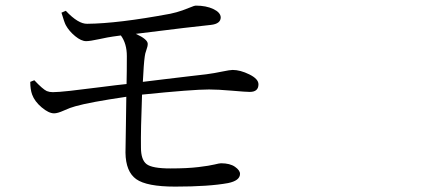

<svg xmlns="http://www.w3.org/2000/svg" viewBox="-20 -696 1540 691"><path d="M201.2 -650.4 216.8 -657.2Q261.7 -609.4 293.9 -610.4Q404.3 -611.3 592.8 -646.5Q616.2 -651.4 636.7 -658.7Q657.2 -666 668.5 -670.9Q679.7 -675.8 684.6 -675.8Q721.7 -675.8 747.6 -663.6Q773.4 -651.4 774.4 -633.8Q774.4 -610.4 739.3 -606.4Q679.7 -600.6 468.8 -574.2Q511.7 -554.7 511.7 -538.1Q511.7 -529.3 506.8 -516.1Q502 -502.9 501 -493.2Q497.1 -465.8 494.1 -401.4Q526.4 -405.3 577.6 -411.6Q628.9 -418 664.1 -421.9Q699.2 -425.8 722.7 -428.7Q752 -432.6 779.8 -438.5Q807.6 -444.3 817.4 -444.3Q844.7 -444.3 877.4 -428.2Q910.2 -412.1 910.2 -392.6Q910.2 -365.2 878.9 -365.2Q865.2 -365.2 814.9 -369.6Q764.6 -374 732.4 -374Q672.9 -374 491.2 -355.5Q486.3 -226.6 487.3 -165Q487.3 -121.1 507.3 -105.5Q527.3 -89.8 592.8 -89.8Q654.3 -89.8 694.3 -94.7Q734.4 -99.6 752 -104Q769.5 -108.4 775.4 -108.4Q807.6 -108.4 825.7 -95.7Q843.8 -83 843.8 -70.3Q843.8 -45.9 800.8 -37.1Q731.4 -24.4 610.4 -24.4Q507.8 -24.4 470.2 -51.3Q432.6 -78.1 431.6 -146.5Q431.6 -168 433.1 -242.7Q434.6 -317.4 434.6 -347.7Q301.8 -328.1 251 -313.5Q232.4 -308.6 210 -298.3Q187.5 -288.1 174.8 -288.1Q155.3 -288.1 129.9 -309.6Q104.5 -331.1 95.7 -355.5Q88.9 -374 88.9 -401.4L103.5 -407.2Q133.8 -375 148.4 -368.2Q158.2 -364.3 169.9 -364.3Q188.5 -364.3 232.4 -369.1Q276.4 -374 340.8 -382.3Q405.3 -390.6 435.5 -393.6Q436.5 -437.5 436.5 -494.1Q436.5 -539.1 415 -568.4L386.7 -564.5Q371.1 -562.5 337.4 -555.2Q303.7 -547.9 290 -547.9Q272.5 -547.9 250.5 -565.9Q228.5 -584 216.8 -605.5Q211.9 -614.3 201.2 -650.4Z"/></svg>

Font: Bpmf Zihi Serif Regular
Style: Regular
Weight: 400
Foundry: But Ko
Version: Version 1.320